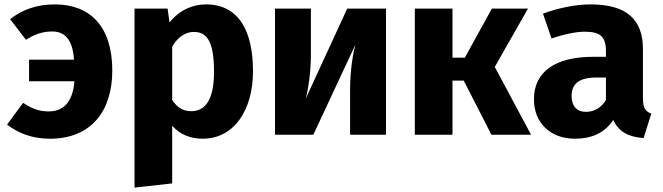

<svg xmlns="http://www.w3.org/2000/svg" viewBox="-20 -612 3009 872"><path d="M230 -592C146 -592 81 -568 26 -525L98 -431C138 -457 174 -469 217 -469C273 -469 310 -434 316 -341H112V-243H318C310 -140 261 -106 201 -106C158 -106 126 -118 85 -145L12 -46C66 -5 129 18 207 18C391 18 490 -104 490 -292C490 -494 387 -592 230 -592Z M915 -592C858 -592 797 -569 750 -510L741 -573H591V240L762 221V-41C797 -1 845 18 901 18C1042 18 1129 -111 1129 -288C1129 -474 1063 -592 915 -592ZM848 -107C812 -107 785 -123 762 -158V-400C786 -442 821 -467 860 -467C917 -467 952 -429 952 -286C952 -158 912 -107 848 -107Z M1733 -573H1557L1368 -163C1380 -205 1392 -284 1392 -366V-573H1229V0H1403L1594 -409C1583 -367 1570 -293 1570 -204V0H1733Z M2378 -573H2214L2091 -350H2035V-573H1864V0H2035V-246H2086L2212 0H2392L2227 -308Z M2900 -166V-389C2900 -522 2828 -592 2662 -592C2597 -592 2518 -577 2446 -550L2485 -437C2542 -457 2598 -468 2635 -468C2705 -468 2732 -447 2732 -379V-354H2674C2501 -354 2405 -286 2405 -161C2405 -56 2477 18 2592 18C2660 18 2724 -4 2765 -67C2792 -11 2836 10 2903 15L2938 -96C2911 -106 2900 -122 2900 -166ZM2641 -104C2599 -104 2576 -131 2576 -176C2576 -233 2612 -260 2690 -260H2732V-158C2712 -124 2680 -104 2641 -104Z"/></svg>

Font: Glow Sans SC Normal ExtraBold
Style: Regular
Weight: 800
Designer: Ryoko NISHIZUKA (kana, bopomofo & ideographs); Paul D. Hunt (Latin, Greek & Cyrillic); Sandoll Communications, Soo-young
Version: Version 0.93